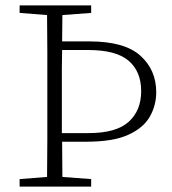

<svg xmlns="http://www.w3.org/2000/svg" viewBox="-20 -694 640 714"><path d="M156 -310V-364Q156 -433 156 -501.5Q156 -570 155 -638L53 -646V-674H319V-646L212 -638Q212 -613 211.5 -589Q211 -565 211 -540H313Q443 -540 502 -487Q561 -434 561 -351Q561 -302 537 -260Q513 -218 456.5 -192.5Q400 -167 302 -167H211Q211 -134 211.5 -101.5Q212 -69 212 -36L319 -28V0H53V-28L155 -36Q156 -104 156 -172.5Q156 -241 156 -310ZM210 -310Q210 -282 210 -254.5Q210 -227 210 -199H309Q412 -199 458.5 -241Q505 -283 505 -355Q505 -428 458.5 -468Q412 -508 308 -508H211Q210 -473 210 -437Q210 -401 210 -365Z"/></svg>

Font: Source Serif Pro Light
Style: Regular
Weight: 300
Designer: Frank Grießhammer
Foundry: Adobe Systems Incorporated
Version: Version 3.001;hotconv 1.0.111;makeotfexe 2.5.65597